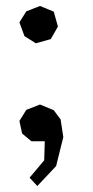

<svg xmlns="http://www.w3.org/2000/svg" viewBox="-20 -458 312 643"><path d="M68 -420 114 -438 160 -419 174 -369 150 -327 100 -313 62 -337 45 -383ZM68 -90 114 -108 160 -89 183 -58 192 1 168 98 105 165 79 137 128 79 130 15H85L54 -11L45 -53Z"/></svg>

Font: Alike Angular
Style: Regular
Weight: 400
Version: Version 1.210